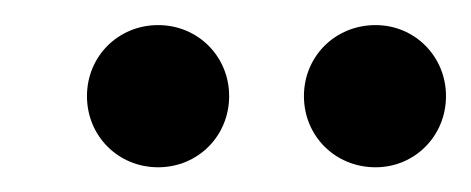

<svg xmlns="http://www.w3.org/2000/svg" viewBox="-20 -749 375 153"><path d="M106 -615.7C137.7 -615.7 162.6 -640.6 162.6 -672.4C162.6 -704.1 137.7 -729 106 -729C74.2 -729 49.3 -704.1 49.3 -672.4C49.3 -640.6 74.2 -615.7 106 -615.7ZM222.2 -672.4C222.2 -640.6 247.1 -615.7 279.3 -615.7C310.5 -615.7 335.4 -640.6 335.4 -672.4C335.4 -704.1 310.5 -729 279.3 -729C247.1 -729 222.2 -704.1 222.2 -672.4Z"/></svg>

Font: Guggenheim Sans Display
Style: Italic
Weight: 400
Italic angle: -7°
Designer: Modified by Tom Baber under direction of Pentagram Design 2023
Foundry: rsms
Version: Version 1.001;Glyphs 3.1.2 (3151)